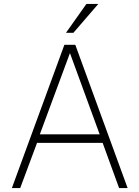

<svg xmlns="http://www.w3.org/2000/svg" viewBox="-20 -949 704 969"><path d="M305 -723H360L624 0H581L498 -228H167L82 0H40ZM483 -271 333 -681 181 -271ZM476 -929 350.5 -783.5H313L416 -929Z"/></svg>

Font: Public Sans VF
Style: Regular
Weight: 400
Designer: Pablo Impallari, Rodrigo Fuenzalida (Modified by Dan O. Williams and USWDS)
Version: Version 1.003